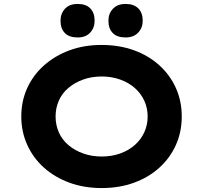

<svg xmlns="http://www.w3.org/2000/svg" viewBox="-20 -944 1031 974"><path d="M496 10Q406 10 331.5 -17.5Q257 -45 202.5 -94Q148 -143 118 -209.5Q88 -276 88 -353Q88 -431 118 -497Q148 -563 203 -612Q258 -661 332 -688.5Q406 -716 495 -716Q585 -716 659.5 -689Q734 -662 788.5 -612.5Q843 -563 872.5 -497Q902 -431 902 -353Q902 -275 872.5 -209Q843 -143 788.5 -93.5Q734 -44 659.5 -17Q585 10 496 10ZM496 -150Q547 -150 590 -165.5Q633 -181 664 -208.5Q695 -236 712 -273Q729 -310 729 -353Q729 -396 712 -433Q695 -470 664 -497.5Q633 -525 589.5 -540.5Q546 -556 496 -556Q445 -556 402 -540.5Q359 -525 327 -498Q295 -471 278.5 -433.5Q262 -396 262 -353Q262 -310 278.5 -272.5Q295 -235 327 -208Q359 -181 402 -165.5Q445 -150 496 -150ZM617 -754Q574 -754 552 -776.5Q530 -799 530 -839Q530 -875 553 -899.5Q576 -924 617 -924Q659 -924 681.5 -901.5Q704 -879 704 -839Q704 -803 681 -778.5Q658 -754 617 -754ZM374 -754Q331 -754 309 -776.5Q287 -799 287 -839Q287 -875 309.5 -899.5Q332 -924 374 -924Q416 -924 438 -901.5Q460 -879 460 -839Q460 -803 437.5 -778.5Q415 -754 374 -754Z"/></svg>

Font: Lexend Giga
Style: Bold
Weight: 700
Version: Version 1.007